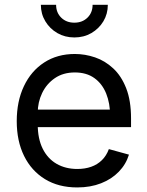

<svg xmlns="http://www.w3.org/2000/svg" viewBox="-20 -781 623 812"><path d="M306.6 11.7Q227.5 11.7 170.2 -23.4Q112.8 -58.6 81.8 -121.6Q50.8 -184.6 50.8 -268.6Q50.8 -352.5 81.1 -416.5Q111.3 -480.5 166.7 -516.6Q222.2 -552.7 296.4 -552.7Q339.8 -552.7 382.1 -538.3Q424.3 -523.9 458.7 -491.9Q493.2 -460 513.7 -407.7Q534.2 -355.5 534.2 -279.8V-243.2H110.4V-317.4H486.8L445.8 -290Q445.8 -343.8 429 -385.5Q412.1 -427.2 378.9 -450.9Q345.7 -474.6 296.4 -474.6Q247.1 -474.6 211.9 -450.4Q176.8 -426.3 158.2 -387.5Q139.6 -348.6 139.6 -304.2V-254.9Q139.6 -194.3 160.6 -152.1Q181.6 -109.9 219.5 -88.1Q257.3 -66.4 307.1 -66.4Q339.4 -66.4 365.7 -75.7Q392.1 -85 411.1 -103.8Q430.2 -122.6 440.4 -150.4L525.4 -127Q512.7 -85.9 482.4 -54.7Q452.1 -23.4 407.5 -5.9Q362.8 11.7 306.6 11.7ZM294.4 -622.6Q254.9 -622.6 222.9 -640.9Q190.9 -659.2 171.9 -690.7Q152.8 -722.2 152.8 -760.7H217.3Q217.3 -727.5 239 -706.3Q260.7 -685.1 294.4 -685.1Q328.1 -685.1 349.9 -706.3Q371.6 -727.5 371.6 -760.7H436Q436 -722.2 417.2 -690.9Q398.4 -659.7 366.5 -641.1Q334.5 -622.6 294.4 -622.6Z"/></svg>

Font: Atlassian Sans
Style: Regular
Weight: 400
Designer: Rasmus Andersson
Foundry: Modifications by Atlassian Pty Ltd, manufactured by rsms
Version: Version 4.001;git-9221beed3